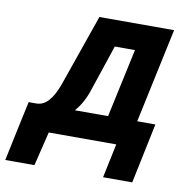

<svg xmlns="http://www.w3.org/2000/svg" viewBox="-150 -614 828 843"><g transform="rotate(10 264.0 -193.0)"><path d="M-40 0 -15 -116H19Q50 -116 73.5 -142.5Q97 -169 115 -220L226 -538H559L469 -116H550L494 152H364L396 0H95L58 152H-72L-40 0ZM246 -216Q227 -157 191 -116H339L405 -422H315Z"/></g></svg>

Font: Geist Mono ExtraBold
Style: Italic
Weight: 800
Italic angle: -12°
Monospace: yes
Designer: Basement.studio, Andrés Briganti, Mateo Zaragoza
Foundry: Basement.studio, Vercel, Andrés Briganti, Guido Ferreyra, Mateo Zaragoza
Version: Version 1.500; ttfautohint (v1.8.4.7-5d5b)